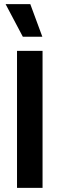

<svg xmlns="http://www.w3.org/2000/svg" viewBox="-20 -905 286 925"><path d="M62 0V-660H185V0ZM90 -728 7 -885H126L184 -728Z"/></svg>

Font: Bricolage Grotesque 12pt Condensed SemiBold
Style: Regular
Weight: 600
Width: 3
Designer: Mathieu Triay
Foundry: Atelier Triay
Version: Version 1.001; ttfautohint (v1.8.4.7-5d5b);gftools[0.9.33.de